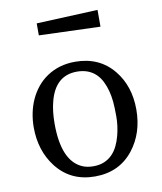

<svg xmlns="http://www.w3.org/2000/svg" viewBox="-93 -921 851 1008"><g transform="rotate(-10 333.0 -417.5)"><path d="M59.1 -297.9Q59.1 -335.9 66.7 -373.5Q74.2 -411.1 89.6 -444.8Q105 -478.5 127.9 -506.8Q150.9 -535.2 181.2 -555.7Q246.1 -599.6 332 -599.6Q461.9 -599.6 537.1 -506.8Q606 -421.9 606 -297.4Q606 -171.9 537.1 -84Q461.9 11.7 332 11.7Q202.6 11.7 127 -85.4Q59.1 -173.3 59.1 -297.9ZM274.9 -53.2Q299.8 -42.5 332.8 -42.5Q365.7 -42.5 390.6 -53Q415.5 -63.5 433.6 -82Q451.7 -100.6 463.6 -125.2Q475.6 -149.9 482.9 -178.2Q496.1 -229 496.1 -278.6Q496.1 -328.1 493.2 -358.6Q490.2 -389.2 482.9 -416.7Q475.6 -444.3 463.6 -468.3Q451.7 -492.2 433.6 -509.8Q394.5 -546.9 333 -546.9Q217.3 -546.9 183.6 -414.1Q170.4 -363.8 170.4 -297.4Q170.4 -98.1 274.9 -53.2ZM169.4 -833 496.1 -847.2V-757.8L169.4 -769Z"/></g></svg>

Font: Metamorphous
Style: Regular
Weight: 400
Designer: James Grieshaber
Foundry: James Grieshaber
Version: Version 1.001